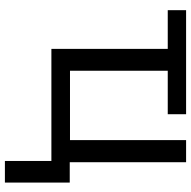

<svg xmlns="http://www.w3.org/2000/svg" viewBox="-18 -558 761 764"><g transform="rotate(90 362.0 -175.5)"><path d="M620 185V0H174V-463H20V-536H434V-463H261V-74H537V-536H625V-73H706V185Z"/></g></svg>

Font: Noto Sans Ambassadori
Style: Regular
Weight: 400
Designer: Monotype Design Team
Foundry: Monotype Imaging Inc.
Version: Version 2.013